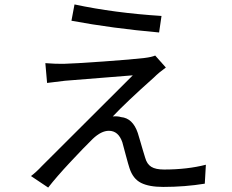

<svg xmlns="http://www.w3.org/2000/svg" viewBox="-20 -806 1040 862"><path d="M300.8 -712.9 314.5 -786.1Q492.2 -748 705.1 -734.4L694.3 -660.2Q484.4 -678.7 300.8 -712.9ZM676.8 -556.6 724.6 -502.9Q693.4 -480.5 670.9 -458Q544.9 -345.7 486.3 -283.2Q507.8 -285.2 523.4 -280.3Q576.2 -275.4 598.6 -209Q601.6 -199.2 608.4 -176.3Q615.2 -153.3 621.1 -132.8Q627 -112.3 631.8 -97.7Q639.6 -69.3 659.2 -57.1Q678.7 -44.9 716.8 -44.9Q820.3 -44.9 904.3 -66.4L899.4 18.6Q809.6 33.2 712.9 33.2Q649.4 33.2 613.3 15.1Q577.1 -2.9 561.5 -50.8Q556.6 -65.4 544.9 -108.9Q533.2 -152.3 529.3 -167Q511.7 -218.8 468.8 -218.8Q434.6 -218.8 396.5 -182.6Q358.4 -145.5 295.9 -78.6Q233.4 -11.7 196.3 36.1L119.1 -15.6Q142.6 -33.2 168 -60.5Q208 -99.6 576.2 -467.8Q567.4 -466.8 271.5 -443.4Q261.7 -442.4 191.4 -433.6L183.6 -522.5Q232.4 -518.6 267.6 -519.5Q310.5 -520.5 442.4 -529.8Q574.2 -539.1 629.9 -545.9Q661.1 -549.8 676.8 -556.6Z"/></svg>

Font: Gen Shin Gothic Monospace Regular
Style: Regular
Weight: 400
Designer: [Source Han Sans]
Ryoko NISHIZUKA  (kana & ideographs); Paul D. Hunt (Latin, Greek & Cyrillic); Wenlong ZHANG  (bopomofo
Version: Version 1.002.20150607